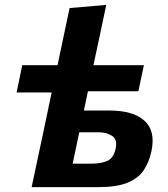

<svg xmlns="http://www.w3.org/2000/svg" viewBox="-20 -766 689 786"><path d="M109.5 0Q120.5 -52.5 131.5 -103.5Q142.5 -154.5 155.5 -216L191.5 -387.5H48L71 -499H215.5Q228 -558.5 240.2 -616.2Q252.5 -674 265 -733L415 -746Q402.5 -686.5 389.5 -625.2Q376.5 -564 362.5 -499H569L546.5 -392.5H340L323.5 -313.5H428Q525 -313.5 571.2 -272Q617.5 -230.5 600 -147Q590.5 -102 568.2 -69Q546 -36 502 -18Q458 0 384.5 0ZM277.5 -96H354Q392 -96 418.5 -107Q445 -118 453.5 -158Q461.5 -196 438.2 -210.2Q415 -224.5 385 -224.5H304.5Q297.5 -191.5 291 -160.2Q284.5 -129 277.5 -96Z"/></svg>

Font: Commissioner
Style: Bold Italic
Weight: 700
Italic angle: -12°
Designer: Kostas Bartsokas
Foundry: Kostas Bartsokas
Version: Version 1.000; ttfautohint (v1.8.3)